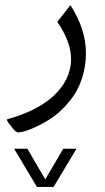

<svg xmlns="http://www.w3.org/2000/svg" viewBox="-20 -259 412 756"><path d="M190.9 477.1 281.2 326.7H229L158.2 447.3L87.9 326.7H35.6L125.5 477.1ZM205.6 -172.9C241.7 -120.6 259.8 -71.8 259.8 -27.3C259.8 87.9 154.8 171.4 9.8 210C8.3 210.4 7.8 210.9 7.3 211.4V212.4C7.3 214.8 9.8 219.7 15.1 227.1L34.2 251C40.5 258.3 46.4 262.2 52.2 262.2C57.6 262.2 65.9 260.7 77.1 257.8C100.1 251.5 135.3 235.4 170.9 213.9C206.1 192.4 243.7 156.7 271.5 115.7C298.8 74.7 318.4 15.1 318.4 -49.3C318.4 -112.8 297.9 -175.8 257.3 -238.8Z"/></svg>

Font: Sahel Light
Style: Regular
Weight: 300
Foundry: Saber Rastikerdar (saber.rastikerdar@gmail.com)
Version: Version 3.4.0